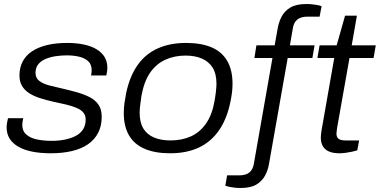

<svg xmlns="http://www.w3.org/2000/svg" viewBox="-20 -752 1893 957"><path d="M233 12Q182 12 141.5 4Q101 -4 72 -20.5Q43 -37 28 -61Q13 -85 13 -117Q13 -128 15 -140Q17 -152 20 -163H96Q94 -156 92.5 -146.5Q91 -137 91 -130Q91 -99 111 -81.5Q131 -64 164 -57Q197 -50 238 -50Q272 -50 302.5 -56Q333 -62 356.5 -74Q380 -86 393.5 -106.5Q407 -127 407 -156Q407 -178 394.5 -192Q382 -206 360 -215Q338 -224 309 -231Q280 -238 246 -245Q210 -253 179 -263Q148 -273 125.5 -287.5Q103 -302 90 -323.5Q77 -345 77 -376Q77 -415 93 -445.5Q109 -476 140 -496.5Q171 -517 215 -527.5Q259 -538 315 -538Q361 -538 398.5 -530Q436 -522 462 -506Q488 -490 501.5 -467.5Q515 -445 515 -415Q515 -405 513.5 -395.5Q512 -386 510 -376H434Q435 -383 436 -389Q437 -395 437 -401Q437 -431 419.5 -447Q402 -463 374 -469.5Q346 -476 313 -476Q286 -476 258.5 -472Q231 -468 208 -458.5Q185 -449 171 -432Q157 -415 157 -389Q157 -363 176 -348.5Q195 -334 226.5 -326Q258 -318 293 -310Q328 -302 362 -292.5Q396 -283 424.5 -269Q453 -255 470 -231.5Q487 -208 487 -170Q487 -124 469 -89.5Q451 -55 418 -32.5Q385 -10 338 1Q291 12 233 12Z M828 12Q753 12 701.5 -10Q650 -32 623.5 -76.5Q597 -121 597 -189Q597 -214 600.5 -239Q604 -264 609 -289Q627 -373 666.5 -428.5Q706 -484 767 -511Q828 -538 907 -538Q983 -538 1034.5 -516Q1086 -494 1112.5 -448.5Q1139 -403 1139 -335Q1139 -314 1136.5 -292.5Q1134 -271 1129 -247Q1112 -161 1072 -103Q1032 -45 971 -16.5Q910 12 828 12ZM830 -52Q887 -52 932 -72.5Q977 -93 1007.5 -137Q1038 -181 1050 -252Q1054 -274 1055.5 -289Q1057 -304 1058 -314.5Q1059 -325 1059 -334Q1059 -384 1040 -414.5Q1021 -445 986.5 -460Q952 -475 905 -475Q849 -475 803.5 -454Q758 -433 728 -389.5Q698 -346 685 -274Q682 -252 680 -237Q678 -222 677 -211.5Q676 -201 676 -192Q676 -142 694.5 -111.5Q713 -81 748 -66.5Q783 -52 830 -52Z M1179 185Q1164 185 1150 183.5Q1136 182 1124 179.5Q1112 177 1103 174L1112 122H1173Q1205 122 1222.5 108Q1240 94 1245 66L1338 -463H1248L1258 -526H1349L1364 -610Q1369 -640 1383 -668Q1397 -696 1426.5 -714Q1456 -732 1507 -732Q1522 -732 1535.5 -730.5Q1549 -729 1561 -727Q1573 -725 1583 -721L1573 -669H1512Q1480 -669 1462.5 -655Q1445 -641 1440 -613L1425 -526H1548L1537 -463H1414L1321 64Q1316 95 1301.5 122.5Q1287 150 1258.5 167.5Q1230 185 1179 185Z M1672 12Q1639 12 1618.5 2.5Q1598 -7 1588.5 -24.5Q1579 -42 1579 -68Q1579 -76 1580.5 -85.5Q1582 -95 1583 -104L1646 -463H1562L1573 -526H1658L1700 -674H1759L1733 -526H1853L1842 -463H1722L1661 -119Q1660 -110 1658.5 -101Q1657 -92 1657 -86Q1657 -69 1667 -60.5Q1677 -52 1702 -52H1770L1761 -3Q1749 1 1733 4.5Q1717 8 1701 10Q1685 12 1672 12Z"/></svg>

Font: Archivo SemiExpanded Light
Style: Italic
Weight: 300
Width: 6
Italic angle: -10°
Designer: Hector Gatti
Foundry: Omnibus-Type
Version: Version 2.001